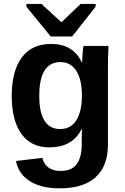

<svg xmlns="http://www.w3.org/2000/svg" viewBox="-20 -767 651 998"><path d="M291 211.9Q194.3 211.9 135.5 175Q76.7 138.2 63 69.8L200.2 53.7Q207.5 85.4 231.7 103.5Q255.9 121.6 294.9 121.6Q352.1 121.6 378.4 86.4Q404.8 51.3 404.8 -18.1V-45.9L405.8 -98.1H404.8Q359.4 -1 234.9 -1Q142.6 -1 91.8 -70.3Q41 -139.6 41 -268.6Q41 -397.9 93.3 -468.3Q145.5 -538.6 245.1 -538.6Q360.4 -538.6 404.8 -443.4H407.2Q407.2 -460.4 409.4 -489.7Q411.6 -519 414.1 -528.3H543.9Q541 -475.6 541 -406.2V-16.1Q541 96.7 477.1 154.3Q413.1 211.9 291 211.9ZM405.8 -271.5Q405.8 -353 376.7 -398.7Q347.7 -444.3 293.9 -444.3Q184.1 -444.3 184.1 -268.6Q184.1 -96.2 293 -96.2Q347.7 -96.2 376.7 -141.8Q405.8 -187.5 405.8 -271.5ZM355 -577.6H243.2L117.2 -732.4V-746.6H195.3L298.3 -652.3H300.3L399.4 -746.6H477.1V-732.4Z"/></svg>

Font: Arial
Style: Bold
Weight: 700
Designer: Steve Matteson
Foundry: Ascender Corporation
Version: Version 2.00.3